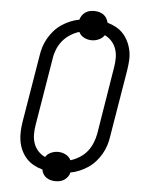

<svg xmlns="http://www.w3.org/2000/svg" viewBox="-57 -831 714 927"><g transform="rotate(5 300.0 -367.5)"><path d="M247 50Q235 50 223.5 47Q212 44 202.5 37.5Q193 31 187 21Q181 11 179 -1Q156 -7 136 -18Q116 -29 101 -45.5Q86 -62 76 -83Q66 -104 62 -127Q58 -150 59 -174Q60 -198 64 -223L118 -548Q121 -570 128 -591.5Q135 -613 146.5 -633Q158 -653 174 -671Q190 -689 209.5 -702Q229 -715 250.5 -724Q272 -733 294 -737Q297 -748 303.5 -757.5Q310 -767 319.5 -773.5Q329 -780 340 -782.5Q351 -785 362 -785Q374 -785 385.5 -782Q397 -779 406.5 -772.5Q416 -766 422 -756Q428 -746 431 -734Q453 -728 473 -717Q493 -706 508 -689.5Q523 -673 533 -652Q543 -631 547.5 -608Q552 -585 550.5 -561Q549 -537 545 -512L491 -187Q488 -165 481 -143.5Q474 -122 462.5 -102Q451 -82 435 -64Q419 -46 399.5 -33Q380 -20 358.5 -11Q337 -2 315 2Q313 13 306 22.5Q299 32 289.5 38.5Q280 45 269 47.5Q258 50 247 50ZM310 -57Q333 -64 354.5 -77.5Q376 -91 391 -110Q406 -129 415 -151.5Q424 -174 428 -196L481 -522Q485 -545 485 -568Q485 -591 478 -611.5Q471 -632 456.5 -648Q442 -664 423 -673Q413 -658 396 -650.5Q379 -643 362 -643Q342 -643 324.5 -652Q307 -661 299 -678Q276 -671 255 -657.5Q234 -644 218.5 -625Q203 -606 194 -583.5Q185 -561 182 -539L128 -213Q124 -190 124 -167Q124 -144 131 -123.5Q138 -103 152.5 -87Q167 -71 187 -62Q196 -77 213 -84.5Q230 -92 247 -92Q267 -92 284.5 -83Q302 -74 310 -57Z"/></g></svg>

Font: Iosevka SS04 Lt Ex Obl
Style: Regular
Weight: 300
Width: 7
Italic angle: -9°
Monospace: yes
Designer: Belleve Invis
Foundry: Belleve Invis
Version: Version 19.0.0; ttfautohint (v1.8.4)